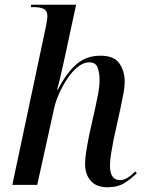

<svg xmlns="http://www.w3.org/2000/svg" viewBox="-20 -780 616 810"><path d="M433 10Q387 10 363 -17Q339 -44 339 -88Q339 -112 344 -143Q349 -174 357 -214L381 -321Q386 -344 393 -379Q400 -414 400 -445Q400 -472 392 -494.5Q384 -517 356 -517Q332 -517 308 -497.5Q284 -478 264 -448Q244 -418 229.5 -385.5Q215 -353 209 -326L137 0H32L173 -665Q180 -699 180 -711Q180 -734 165 -742Q150 -750 122 -750H110L112 -760H301L255 -546Q250 -523 243.5 -494Q237 -465 231 -440Q225 -415 221 -402H224Q261 -473 302.5 -509Q344 -545 404 -545Q461 -545 483.5 -512.5Q506 -480 506 -436Q506 -410 499.5 -379Q493 -348 488 -322L459 -190Q453 -159 448.5 -131Q444 -103 444 -81Q444 -20 487 -20Q502 -20 518 -30Q534 -40 551 -57L557 -49Q535 -27 506 -8.5Q477 10 433 10Z"/></svg>

Font: Noto Serif Display SemiCondensed Medium
Style: Italic
Weight: 500
Width: 4
Italic angle: -12°
Designer: Monotype Design Team
Foundry: Monotype Imaging Inc.
Version: Version 2.009